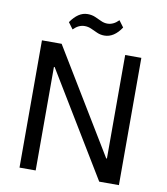

<svg xmlns="http://www.w3.org/2000/svg" viewBox="-94 -962 904 1040"><g transform="rotate(10 357.5 -441.5)"><path d="M630.9 -700V0H522.6L177.1 -569.4H173.1V0H84.2V-700H192.5L538 -130.6H542V-700ZM210.9 -822.5Q231.3 -852.3 254.5 -867.7Q277.6 -883.1 303.9 -883.1Q326.6 -883.1 345 -875.3Q363.3 -867.4 381 -859.1Q398.7 -850.7 416.6 -850.7Q433.2 -850.7 448.6 -857.9Q464 -865 478.9 -880.2L505.3 -844.7Q485.8 -815 462.3 -799.5Q438.8 -784.1 412.2 -784.1Q390.3 -784.1 371.7 -792.4Q353 -800.7 335.8 -808.6Q318.6 -816.4 299.5 -816.4Q282.8 -816.4 267.4 -809.3Q252.1 -802.1 237.2 -787Z"/></g></svg>

Font: Pathway Extreme 8pt Thin
Style: Regular
Weight: 100
Designer: Eduardo Rodriguez Tunni
Foundry: Eduardo Rodriguez Tunni
Version: Version 1.000